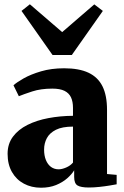

<svg xmlns="http://www.w3.org/2000/svg" viewBox="-20 -866 580 897"><path d="M171.5 11Q127 11 91.5 -8Q56 -27 35.8 -62.5Q15.5 -98 15.5 -147.5Q15.5 -194 40.5 -227.5Q65.5 -261 108.5 -282.5Q151.5 -304 206.2 -314.2Q261 -324.5 321 -325V-362Q321 -391 311.8 -411Q302.5 -431 281.5 -441.5Q260.5 -452 224.5 -452Q171 -452 130.5 -438.8Q90 -425.5 68 -416.5L43 -467.5Q57.5 -481 90.5 -499.8Q123.5 -518.5 171.8 -532.8Q220 -547 279.5 -547Q349.5 -547 393.5 -526.2Q437.5 -505.5 458.8 -462.8Q480 -420 480 -353V-53L525 -49V-5Q514 -3 492 0.8Q470 4.5 444.2 7.2Q418.5 10 395 10Q358 10 342.2 0.5Q326.5 -9 326.5 -39.5V-70.5Q316 -52.5 294.2 -33.2Q272.5 -14 241.8 -1.5Q211 11 171.5 11ZM254 -75Q269.5 -75 289.2 -83.5Q309 -92 321 -106.5V-274.5Q271 -274.5 241.5 -259.8Q212 -245 199 -220.8Q186 -196.5 186 -167Q186 -139 194.5 -118.2Q203 -97.5 218.2 -86.2Q233.5 -75 254 -75ZM225.5 -609 80.5 -815 119.5 -846 270.5 -716 420.5 -845.5 460.5 -815 315.5 -609Z"/></svg>

Font: Merriweather 72pt Black
Style: Regular
Weight: 900
Version: Version 2.100